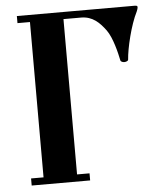

<svg xmlns="http://www.w3.org/2000/svg" viewBox="-51 -737 655 782"><g transform="rotate(-5 276.5 -346.5)"><path d="M47 0H286V-29H235V-664H307C354 -664 382 -636 407 -602C430 -570 445 -507 451 -477C452 -470 462 -468 467 -468C473 -468 483 -471 483 -477C486 -522 508 -616 535 -669C537 -673 540 -682 540 -687C540 -691 537 -693 529 -693H47V-664H98V-29H47Z"/></g></svg>

Font: Monomakh Unicode
Style: Regular
Weight: 400
Version: Version 1.2